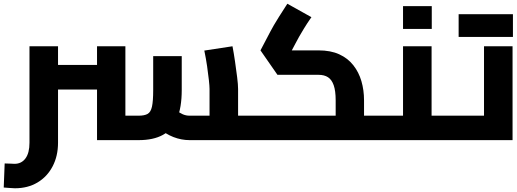

<svg xmlns="http://www.w3.org/2000/svg" viewBox="-33 -751 2769 1029"><path d="M1207 0V-131H1312V0ZM1312 0V-131Q1317 -131 1321 -126.5Q1325 -122 1327 -113.5Q1329 -105 1330.5 -93Q1332 -81 1332 -66Q1332 -51 1330.5 -38.5Q1329 -26 1327 -17.5Q1325 -9 1321 -4.5Q1317 0 1312 0ZM983 0Q939 0 896.5 -16.5Q854 -33 818 -65L911 -161Q929 -146 946.5 -138.5Q964 -131 983 -131H1174L1090 -57V-274Q1090 -289 1086.5 -321.5Q1083 -354 1077 -395.5Q1071 -437 1062 -480L1213 -503Q1220 -467 1226.5 -422Q1233 -377 1238 -337Q1243 -297 1243 -274V0ZM278 -271V-403H487V-271ZM487 0V-503H639V0ZM639 0V-131H710Q741 -131 758 -140.5Q775 -150 781.5 -179.5Q788 -209 788 -269V-450H941V-269Q941 -175 916 -115.5Q891 -56 840 -28Q789 0 710 0ZM47 258Q36 258 20 256.5Q4 255 -13 254L-8 125Q8 125 23 126Q38 127 45 127Q82 127 103.5 98Q125 69 125 14V-503H278V14Q278 85 249 140.5Q220 196 168 227Q116 258 47 258Z M1918 0V-131H2023V0ZM1312 0V-131H1814L1766 -92V-213Q1766 -264 1755.5 -294Q1745 -324 1725 -337Q1705 -350 1674 -350H1454L1363 -481L1416 -582Q1424 -597 1434.5 -615.5Q1445 -634 1462.5 -661.5Q1480 -689 1507 -731L1636 -659Q1611 -623 1596 -598Q1581 -573 1570.5 -555Q1560 -537 1551 -519L1515 -451L1495 -481H1674Q1739 -481 1785 -460Q1831 -439 1860.5 -401.5Q1890 -364 1904 -316Q1918 -268 1918 -213V0ZM1312 0Q1307 0 1303 -4.5Q1299 -9 1297 -17.5Q1295 -26 1293.5 -38.5Q1292 -51 1292 -66Q1292 -86 1294 -100.5Q1296 -115 1300.5 -123Q1305 -131 1312 -131ZM2023 0V-131Q2028 -131 2032 -126.5Q2036 -122 2038 -113.5Q2040 -105 2041.5 -93Q2043 -81 2043 -66Q2043 -51 2041.5 -38.5Q2040 -26 2038 -17.5Q2036 -9 2032 -4.5Q2028 0 2023 0Z M2280 0V-131H2385V0ZM2023 0V-131H2220L2127 -54V-503H2280V0ZM2023 0Q2017 0 2013.5 -4.5Q2010 -9 2008 -17.5Q2006 -26 2004.5 -38.5Q2003 -51 2003 -66Q2003 -86 2005 -100.5Q2007 -115 2011.5 -123Q2016 -131 2023 -131ZM2385 0V-131Q2390 -131 2394 -126.5Q2398 -122 2400 -113.5Q2402 -105 2403.5 -93Q2405 -81 2405 -66Q2405 -51 2403.5 -38.5Q2402 -26 2400 -17.5Q2398 -9 2394 -4.5Q2390 0 2385 0ZM2127 -596V-718H2281V-596Z M2385 0V-131H2654L2561 -54V-503H2714V0ZM2385 0Q2380 0 2376 -4.5Q2372 -9 2370 -17.5Q2368 -26 2366.5 -38.5Q2365 -51 2365 -66Q2365 -86 2367 -100.5Q2369 -115 2373.5 -123Q2378 -131 2385 -131ZM2425 -553V-675H2579V-553ZM2562 -553V-675H2716V-553Z"/></svg>

Font: Cairo Play ExtraBold
Style: Regular
Weight: 800
Version: Version 3.119